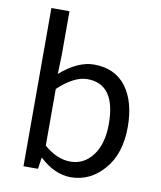

<svg xmlns="http://www.w3.org/2000/svg" viewBox="-87 -847 778 929"><g transform="rotate(10 302.0 -382.0)"><path d="M323.2 12.7Q245.1 12.7 171.9 -54.7H168.9L161.1 0H89.8V-777.3H178.7V-564.5L175.8 -468.8Q261.7 -543.9 341.8 -543.9Q443.4 -543.9 499 -471.7Q553.7 -398.4 553.7 -274.4Q553.7 -142.6 486.3 -65.4Q418.9 12.7 323.2 12.7ZM308.6 -61.5Q376 -61.5 418.9 -119.1Q460.9 -175.8 460.9 -272.5Q460.9 -468.8 321.3 -468.8Q256.8 -468.8 178.7 -395.5V-117.2Q242.2 -61.5 308.6 -61.5Z"/></g></svg>

Font: Noto Traditional Nushu
Style: Regular
Weight: 400
Designer: LIU Zhao
Foundry: Z&Z Studio
Version: Version 1.001; ttfautohint (v1.8.3) -l 8 -r 50 -G 200 -x 14 